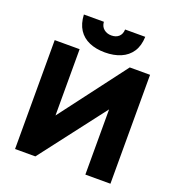

<svg xmlns="http://www.w3.org/2000/svg" viewBox="-159 -1044 1081 1173"><g transform="rotate(20 381.0 -458.0)"><path d="M71 0V-708H233V-277L559 -708H691V0H528V-424L203 0ZM384 -742Q326 -742 282 -761Q238 -780 213 -818.5Q188 -857 185 -916H315Q317 -886 337 -869.5Q357 -853 386 -853Q416 -853 434 -869.5Q452 -886 453 -916H584Q582 -857 556.5 -818.5Q531 -780 486.5 -761Q442 -742 384 -742Z"/></g></svg>

Font: Onest ExtraBold
Style: Regular
Weight: 800
Designer: Dmitri Voloshin, Andrey Kudryavtsev
Foundry: Dmitri Voloshin, Andrey Kudryavtsev
Version: Version 1.000;gftools[0.9.33]